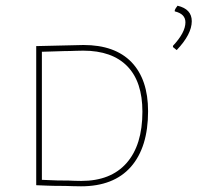

<svg xmlns="http://www.w3.org/2000/svg" viewBox="-20 -654 725 678"><path d="M274.9 -495.1Q385.7 -495.1 444.3 -434.6Q502.9 -373.5 502.9 -261.2Q502.9 -133.8 441.9 -64.5Q381.3 3.9 266.1 3.9Q251 3.9 237.3 3.4Q230 2.9 215.3 2.7Q200.7 2.4 192.9 2.4Q185.1 2.4 169.2 2.2Q153.3 2 145.5 1.5Q121.6 0.5 107.9 0V-491.2ZM267.1 -15.1Q371.1 -15.1 426.8 -78.1Q482.9 -141.6 482.9 -259.8Q482.9 -365.2 429.7 -419.9Q376 -475.1 273.9 -475.1Q261.7 -475.1 249 -474.6Q242.2 -474.1 228.3 -473.9Q214.4 -473.6 207 -473.6Q176.8 -472.7 162.1 -472.2Q132.8 -471.2 127.9 -471.2V-19Q141.1 -18.6 161.6 -17.6Q168.5 -17.1 182.4 -16.8Q196.3 -16.6 203.1 -16.6Q210 -16.6 222.9 -16.4Q235.8 -16.1 242.2 -15.6Q254.4 -15.1 267.1 -15.1ZM606.9 -633.8Q657.2 -622.1 657.2 -579.1Q657.2 -533.2 604 -477.1L590.8 -487.8V-492.2Q634.8 -539.1 634.8 -575.2Q634.8 -605 597.2 -613.8V-618.2Q597.7 -620.1 600.6 -625Q601.6 -626.5 604 -629.6Q606.4 -632.8 606.9 -633.8Z"/></svg>

Font: Datalegreya
Style: Dot
Weight: 700
Designer: Figs Lab
Foundry: Figs Lab
Version: Version 1.002;PS 001.002;hotconv 1.0.70;makeotf.lib2.5.58329